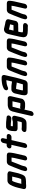

<svg xmlns="http://www.w3.org/2000/svg" viewBox="2112 -2810 928 5193"><g transform="rotate(-90 2576.5 -214.0)"><path d="M295 -103H235C226 -103 214 -102 201 -100L220 -182C238 -241 252 -303 281 -349H397L360 -190C357 -183 357 -179 356 -176L348 -155L341 -133L333 -112L332 -107C329 -106 325 -106 322 -106C313 -105 303 -103 295 -103ZM209 25H265C272 25 281 24 289 23L305 21H316C330 20 351 14 363 12C385 6 405 -7 422 -28C442 -52 454 -87 464 -119L472 -141C478 -158 481 -164 487 -186L538 -405C546 -439 524 -466 493 -469C484 -474 475 -477 464 -477H283C263 -477 242 -470 222 -456C184 -431 164 -383 142 -335C120 -291 108 -237 93 -185L60 -43C56 -27 58 -11 69 4C83 26 100 29 134 29H157C172 29 192 25 209 25Z M674 -7 680 -34C681 -39 682 -46 686 -57C694 -91 707 -117 720 -150C739 -208 769 -263 786 -320C792 -335 800 -349 804 -365C805 -365 805 -365 805 -366H911C907 -342 906 -319 900 -292L835 -8C827 27 848 56 883 56C918 56 955 27 963 -8L1028 -291C1037 -331 1041 -372 1045 -408C1054 -462 1030 -494 974 -494H800C787 -495 773 -491 756 -484C729 -472 708 -448 697 -416C689 -401 684 -388 678 -372C673 -360 666 -345 662 -332L657 -322C653 -314 650 -304 645 -293L634 -263C613 -212 593 -153 571 -101C565 -84 556 -51 552 -34L546 -7C538 27 561 57 595 57C629 57 666 27 674 -7Z M1307 -594 1285 -498H1239C1204 -498 1168 -469 1160 -434C1152 -399 1174 -370 1209 -370H1255L1172 -8C1164 26 1187 56 1221 56C1255 56 1292 26 1300 -8L1383 -368H1468C1503 -368 1539 -397 1547 -432C1555 -467 1533 -496 1498 -496H1413L1435 -594C1443 -628 1420 -658 1386 -658C1352 -658 1315 -628 1307 -594Z M1999 -500H1989C1980 -501 1972 -502 1965 -503C1933 -503 1903 -513 1869 -513H1850C1843 -514 1837 -514 1830 -514H1745C1728 -514 1711 -509 1697 -499C1673 -482 1651 -456 1644 -425L1634 -383C1632 -375 1631 -366 1630 -357L1629 -341C1629 -318 1628 -293 1625 -269C1621 -228 1654 -203 1700 -203H1851C1866 -203 1879 -205 1893 -209H1897L1876 -118C1874 -110 1867 -99 1865 -93V-89H1740C1735 -89 1730 -89 1725 -90C1713 -90 1698 -93 1688 -93H1682C1647 -94 1612 -64 1603 -30C1594 5 1617 34 1651 35H1657C1673 35 1692 39 1710 39H1835C1898 39 1934 19 1963 -25C1981 -49 1996 -84 2004 -118L2041 -277C2049 -313 2022 -352 1985 -351C1947 -351 1915 -340 1881 -331H1758C1758 -336 1758 -340 1759 -343C1759 -348 1760 -354 1760 -359L1762 -377C1761 -379 1762 -381 1762 -383C1762 -385 1763 -386 1764 -386H1817C1824 -385 1831 -385 1838 -385C1871 -385 1901 -375 1932 -375C1942 -375 1954 -372 1964 -372H1970C2005 -372 2041 -401 2049 -436C2057 -471 2034 -500 1999 -500Z M2295 0H2374C2432 -3 2490 -36 2503 -93L2570 -382C2580 -427 2560 -469 2513 -469H2327C2305 -468 2286 -463 2269 -458L2251 -452C2219 -442 2189 -414 2174 -382C2166 -368 2160 -353 2156 -337L2144 -285C2141 -272 2131 -239 2128 -226L2038 166C2030 200 2053 230 2087 230C2121 230 2158 200 2166 166L2208 -18C2227 -5 2261 0 2295 0ZM2272 -286 2284 -337C2289 -339 2295 -341 2301 -341H2433L2384 -128H2319C2288 -133 2262 -141 2232 -123L2256 -226C2259 -239 2269 -274 2272 -286Z M2969 -356H2964C2962 -355 2959 -355 2956 -355C2953 -355 2950 -355 2947 -356C2928 -359 2900 -361 2880 -366L2862 -368C2853 -369 2844 -370 2835 -370H2748C2731 -370 2716 -365 2702 -355C2675 -336 2654 -311 2645 -273L2605 -101C2597 -68 2599 -40 2596 -12C2597 33 2618 69 2673 69H2883C2890 69 2897 69 2904 68C2933 68 2956 58 2975 39C2997 18 3002 2 3009 -27C3010 -31 3012 -36 3014 -42C3025 -76 3033 -101 3043 -138C3052 -173 3065 -216 3073 -252L3143 -556C3146 -569 3145 -582 3141 -594C3132 -619 3110 -634 3075 -634H3005C2990 -634 2976 -631 2962 -629L2942 -627C2909 -622 2879 -619 2849 -607C2827 -597 2805 -593 2784 -581C2763 -572 2748 -558 2738 -537C2710 -475 2769 -438 2826 -473C2827 -473 2827 -473 2828 -474C2842 -477 2859 -484 2873 -489C2891 -496 2910 -498 2929 -500L2948 -502C2957 -504 2967 -506 2976 -506H3004ZM2731 -87C2731 -92 2732 -96 2733 -101L2766 -242H2806C2809 -242 2813 -242 2817 -241L2835 -239C2842 -238 2849 -237 2858 -236C2881 -233 2901 -227 2926 -227C2930 -227 2935 -227 2939 -228L2932 -198C2927 -179 2921 -161 2916 -144C2907 -109 2898 -90 2891 -59H2729C2729 -69 2728 -76 2731 -87Z M3244 -7 3250 -34C3251 -39 3252 -46 3256 -57C3264 -91 3277 -117 3290 -150C3309 -208 3339 -263 3356 -320C3362 -335 3370 -349 3374 -365C3375 -365 3375 -365 3375 -366H3481C3477 -342 3476 -319 3470 -292L3405 -8C3397 27 3418 56 3453 56C3488 56 3525 27 3533 -8L3598 -291C3607 -331 3611 -372 3615 -408C3624 -462 3600 -494 3544 -494H3370C3357 -495 3343 -491 3326 -484C3299 -472 3278 -448 3267 -416C3259 -401 3254 -388 3248 -372C3243 -360 3236 -345 3232 -332L3227 -322C3223 -314 3220 -304 3215 -293L3204 -263C3183 -212 3163 -153 3141 -101C3135 -84 3126 -51 3122 -34L3116 -7C3108 27 3131 57 3165 57C3199 57 3236 27 3244 -7Z M3760 -7 3766 -34C3767 -39 3768 -46 3772 -57C3780 -91 3793 -117 3806 -150C3825 -208 3855 -263 3872 -320C3878 -335 3886 -349 3890 -365C3891 -365 3891 -365 3891 -366H3997C3993 -342 3992 -319 3986 -292L3921 -8C3913 27 3934 56 3969 56C4004 56 4041 27 4049 -8L4114 -291C4123 -331 4127 -372 4131 -408C4140 -462 4116 -494 4060 -494H3886C3873 -495 3859 -491 3842 -484C3815 -472 3794 -448 3783 -416C3775 -401 3770 -388 3764 -372C3759 -360 3752 -345 3748 -332L3743 -322C3739 -314 3736 -304 3731 -293L3720 -263C3699 -212 3679 -153 3657 -101C3651 -84 3642 -51 3638 -34L3632 -7C3624 27 3647 57 3681 57C3715 57 3752 27 3760 -7Z M4430 -313H4346L4375 -437C4388 -433 4403 -428 4418 -426C4438 -422 4460 -416 4480 -412L4498 -410L4514 -407L4493 -315C4480 -315 4445 -313 4430 -313ZM4353 73H4446L4453 75C4488 86 4527 58 4541 30C4561 -8 4541 -41 4514 -48C4502 -51 4491 -55 4475 -55H4377C4369 -56 4361 -57 4352 -57H4338C4322 -59 4294 -59 4298 -77C4299 -96 4301 -119 4307 -143L4317 -185H4401C4416 -185 4449 -187 4463 -187H4516C4531 -186 4548 -192 4569 -204C4590 -216 4602 -234 4607 -257L4650 -441C4662 -503 4615 -524 4562 -534L4545 -536C4526 -538 4512 -543 4494 -547C4470 -551 4447 -560 4424 -563C4408 -568 4396 -571 4377 -571C4333 -571 4292 -543 4274 -509C4266 -494 4254 -468 4250 -449L4179 -142C4173 -114 4170 -84 4167 -60C4164 -42 4168 -19 4172 -5C4185 50 4243 71 4324 71C4333 71 4343 73 4353 73Z M4780 -7 4786 -34C4787 -39 4788 -46 4792 -57C4800 -91 4813 -117 4826 -150C4845 -208 4875 -263 4892 -320C4898 -335 4906 -349 4910 -365C4911 -365 4911 -365 4911 -366H5017C5013 -342 5012 -319 5006 -292L4941 -8C4933 27 4954 56 4989 56C5024 56 5061 27 5069 -8L5134 -291C5143 -331 5147 -372 5151 -408C5160 -462 5136 -494 5080 -494H4906C4893 -495 4879 -491 4862 -484C4835 -472 4814 -448 4803 -416C4795 -401 4790 -388 4784 -372C4779 -360 4772 -345 4768 -332L4763 -322C4759 -314 4756 -304 4751 -293L4740 -263C4719 -212 4699 -153 4677 -101C4671 -84 4662 -51 4658 -34L4652 -7C4644 27 4667 57 4701 57C4735 57 4772 27 4780 -7Z"/></g></svg>

Font: Electronic
Style: SuThkIt
Weight: 900
Version: Version 1.011